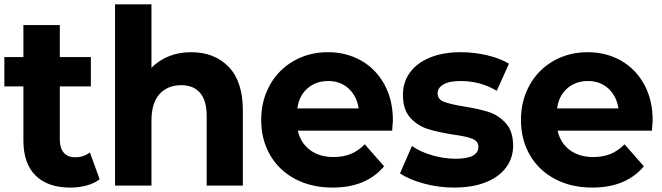

<svg xmlns="http://www.w3.org/2000/svg" viewBox="-22 -844 3010 873"><path d="M296.7 8.9Q195.6 8.9 140 -45.6Q84.4 -100 84.4 -205.6V-451.1H-2.2V-584.4H84.4V-730H250V-584.4H391.1V-451.1H250V-207.8Q250 -170 268.3 -149.4Q286.7 -128.9 320 -128.9Q358.9 -128.9 386.7 -151.1L431.1 -28.9Q406.7 -10 371.7 -0.6Q336.7 8.9 296.7 8.9Z M1082.2 -342.2V0H917.8V-315.6Q917.8 -386.7 887.8 -421.7Q857.8 -456.7 802.2 -456.7Q740 -456.7 703.3 -416.1Q666.7 -375.6 666.7 -295.6V0H501.1V-824.4H666.7V-535.6Q700 -570 746.1 -588.3Q792.2 -606.7 846.7 -606.7Q953.3 -606.7 1017.8 -540Q1082.2 -473.3 1082.2 -342.2Z M1761.1 -250H1332.2Q1344.4 -194.4 1387.2 -162.2Q1430 -130 1494.4 -130Q1538.9 -130 1572.8 -143.9Q1606.7 -157.8 1636.7 -187.8L1724.4 -87.8Q1643.3 8.9 1490 8.9Q1393.3 8.9 1319.4 -30.6Q1245.6 -70 1205.6 -140Q1165.6 -210 1165.6 -298.9Q1165.6 -386.7 1205 -457.2Q1244.4 -527.8 1313.9 -567.2Q1383.3 -606.7 1468.9 -606.7Q1552.2 -606.7 1619.4 -568.9Q1686.7 -531.1 1725.6 -460.6Q1764.4 -390 1764.4 -296.7Q1764.4 -293.3 1761.1 -250ZM1330 -351.1H1608.9Q1600 -407.8 1562.8 -441.7Q1525.6 -475.6 1470 -475.6Q1414.4 -475.6 1376.1 -442.2Q1337.8 -408.9 1330 -351.1Z M1796.7 -55.6 1851.1 -180Q1890 -153.3 1943.3 -137.8Q1996.7 -122.2 2048.9 -122.2Q2153.3 -122.2 2153.3 -176.7Q2153.3 -202.2 2125 -213.3Q2096.7 -224.4 2037.8 -232.2Q1967.8 -243.3 1922.2 -257.8Q1876.7 -272.2 1843.3 -308.9Q1810 -345.6 1810 -413.3Q1810 -470 1841.7 -513.9Q1873.3 -557.8 1932.8 -582.2Q1992.2 -606.7 2073.3 -606.7Q2133.3 -606.7 2192.8 -592.8Q2252.2 -578.9 2292.2 -554.4L2236.7 -431.1Q2162.2 -475.6 2073.3 -475.6Q2020 -475.6 1993.9 -460Q1967.8 -444.4 1967.8 -420Q1967.8 -392.2 1996.7 -381.1Q2025.6 -370 2086.7 -360Q2156.7 -348.9 2201.1 -334.4Q2245.6 -320 2278.3 -283.3Q2311.1 -246.7 2311.1 -181.1Q2311.1 -125.6 2278.9 -82.2Q2246.7 -38.9 2186.1 -15Q2125.6 8.9 2042.2 8.9Q1972.2 8.9 1905 -9.4Q1837.8 -27.8 1796.7 -55.6Z M2942.2 -250H2513.3Q2525.6 -194.4 2568.3 -162.2Q2611.1 -130 2675.6 -130Q2720 -130 2753.9 -143.9Q2787.8 -157.8 2817.8 -187.8L2905.6 -87.8Q2824.4 8.9 2671.1 8.9Q2574.4 8.9 2500.6 -30.6Q2426.7 -70 2386.7 -140Q2346.7 -210 2346.7 -298.9Q2346.7 -386.7 2386.1 -457.2Q2425.6 -527.8 2495 -567.2Q2564.4 -606.7 2650 -606.7Q2733.3 -606.7 2800.6 -568.9Q2867.8 -531.1 2906.7 -460.6Q2945.6 -390 2945.6 -296.7Q2945.6 -293.3 2942.2 -250ZM2511.1 -351.1H2790Q2781.1 -407.8 2743.9 -441.7Q2706.7 -475.6 2651.1 -475.6Q2595.6 -475.6 2557.2 -442.2Q2518.9 -408.9 2511.1 -351.1Z"/></svg>

Font: Paperlogy 8 ExtraBold
Style: Regular
Weight: 800
Designer: redesigned by Lee Juim, glyphs from Gmarket Sans & Montserrat
Foundry: PT&
Version: Version 1.001